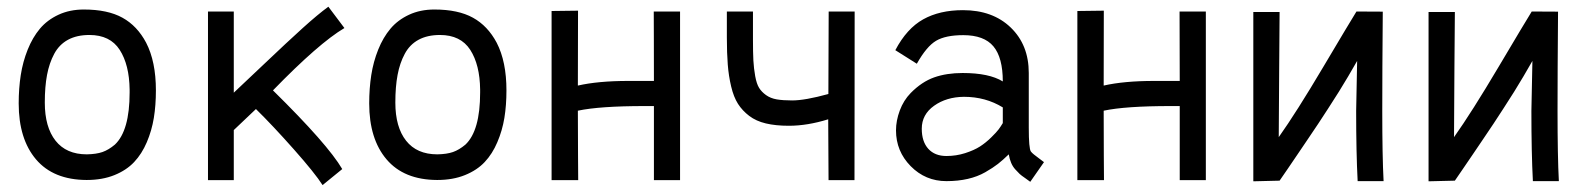

<svg xmlns="http://www.w3.org/2000/svg" viewBox="-20 -532 4698 567"><path d="M319.3 -105Q362.8 -146 362.8 -258.8Q362.8 -258.8 362.8 -267.6Q361.8 -340.8 333.5 -384.8Q305.2 -428.7 244.1 -428.7Q207 -428.7 180.9 -414.6Q154.8 -400.4 140.1 -373Q125.5 -345.7 118.9 -310.8Q112.3 -275.9 112.3 -229Q112.3 -156.7 144 -116.5Q175.8 -76.2 236.3 -76.2Q264.2 -76.7 282.5 -83Q300.8 -89.4 319.3 -105ZM235.4 -0.5Q137.7 -1 86.4 -61.3Q35.2 -121.6 35.2 -226.6Q35.2 -271 41.3 -310.3Q47.4 -349.6 61.8 -385.5Q76.2 -421.4 97.9 -447.3Q119.6 -473.1 152.8 -488.5Q186 -503.9 227.5 -503.9Q297.9 -503.9 341.6 -479.7Q385.3 -455.6 411.6 -405.8Q440.4 -350.1 440.4 -265.1Q440.4 -221.2 434.3 -183.8Q428.2 -146.5 413.6 -112.1Q398.9 -77.6 376.2 -53.5Q353.5 -29.3 317.9 -14.9Q282.2 -0.5 236.3 -0.5Z M786.1 -265.1Q947.8 -106 990.7 -32.7L932.6 14.6Q910.2 -20.5 848.1 -90.6Q786.1 -160.6 735.8 -210L670.4 -147.9V0H594.2V-498H670.4V-258.3Q689.9 -276.4 759.5 -342.5Q829.1 -408.7 874.3 -449.5Q919.4 -490.2 949.7 -512.2L997.1 -449.2Q921.9 -404.8 786.1 -265.1Z M1354.5 -105Q1397.9 -146 1397.9 -258.8Q1397.9 -258.8 1397.9 -267.6Q1397 -340.8 1368.7 -384.8Q1340.3 -428.7 1279.3 -428.7Q1242.2 -428.7 1216.1 -414.6Q1189.9 -400.4 1175.3 -373Q1160.6 -345.7 1154.1 -310.8Q1147.5 -275.9 1147.5 -229Q1147.5 -156.7 1179.2 -116.5Q1210.9 -76.2 1271.5 -76.2Q1299.3 -76.7 1317.6 -83Q1335.9 -89.4 1354.5 -105ZM1270.5 -0.5Q1172.9 -1 1121.6 -61.3Q1070.3 -121.6 1070.3 -226.6Q1070.3 -271 1076.4 -310.3Q1082.5 -349.6 1096.9 -385.5Q1111.3 -421.4 1133.1 -447.3Q1154.8 -473.1 1188 -488.5Q1221.2 -503.9 1262.7 -503.9Q1333 -503.9 1376.7 -479.7Q1420.4 -455.6 1446.8 -405.8Q1475.6 -350.1 1475.6 -265.1Q1475.6 -221.2 1469.5 -183.8Q1463.4 -146.5 1448.7 -112.1Q1434.1 -77.6 1411.4 -53.5Q1388.7 -29.3 1353 -14.9Q1317.4 -0.5 1271.5 -0.5Z M1687 -500.5 1686.5 -279.3Q1746.6 -293 1835.9 -293H1911.1Q1911.1 -366.7 1910.9 -416Q1910.6 -465.3 1910.6 -498H1988.3V0H1911.1V-218.8H1884.3Q1751 -218.8 1686.5 -205.1Q1686.5 -111.3 1687 -72.8Q1687.5 -34.2 1687.5 0H1608.9V-499.5Z M2503.9 -498Q2503.9 -392.6 2503.7 -249Q2503.4 -105.5 2503.4 0H2426.8L2425.8 -179.7Q2364.3 -160.6 2309.6 -160.6Q2270.5 -160.6 2241.7 -167.5Q2212.9 -174.3 2192.6 -189.7Q2172.4 -205.1 2159.4 -225.3Q2146.5 -245.6 2139.2 -276.6Q2131.8 -307.6 2129.2 -341.3Q2126.5 -375 2126.5 -421.4V-498H2203.6V-415.5Q2203.6 -377 2204.8 -353.5Q2206.1 -330.1 2210.2 -307.1Q2214.4 -284.2 2221.7 -272.5Q2229 -260.7 2242.2 -251.2Q2255.4 -241.7 2273.9 -238.5Q2292.5 -235.4 2319.3 -235.4Q2357.4 -235.4 2426.3 -254.4L2427.2 -498Z M2702.1 -151.9Q2702.1 -113.8 2721.4 -92.5Q2740.7 -71.3 2774.9 -71.3Q2803.7 -71.3 2830.3 -79.8Q2856.9 -88.4 2874 -99.4Q2891.1 -110.4 2907 -126Q2922.9 -141.6 2929.2 -150.1Q2935.5 -158.7 2941.4 -168.5V-214.8Q2890.6 -246.1 2826.7 -246.1Q2774.9 -245.6 2738.5 -219.7Q2702.1 -193.8 2702.1 -151.9ZM3018.1 -155.3Q3018.1 -92.8 3024.4 -84.5Q3027.3 -80.6 3033.4 -75.7Q3039.6 -70.8 3049.1 -63.7Q3058.6 -56.6 3063 -53.2L3022.5 4.9Q3019 2 3007.6 -5.9Q2996.1 -13.7 2991.2 -18.3Q2986.3 -22.9 2978.5 -31.5Q2970.7 -40 2966.1 -51Q2961.4 -62 2959 -76.2Q2941.4 -59.1 2927 -47.9Q2912.6 -36.6 2889.6 -23.4Q2866.7 -10.3 2837.9 -3.7Q2809.1 2.9 2774.9 2.9Q2712.9 2.9 2669.4 -41.3Q2626 -85.4 2626 -147Q2626 -175.8 2637.2 -205.8Q2648.4 -235.8 2669.4 -257.3Q2702.1 -290.5 2738.8 -303.5Q2775.4 -316.4 2822.8 -316.4Q2900.9 -316.4 2941.4 -291.5Q2941.4 -361.8 2913.8 -395Q2886.2 -428.2 2824.7 -428.2Q2772.5 -428.2 2744.4 -411.6Q2716.3 -395 2687.5 -343.8L2624 -383.8Q2657.7 -447.8 2706.3 -474.9Q2754.9 -502 2823.7 -502Q2911.6 -502 2964.8 -450.7Q3018.1 -399.4 3018.1 -316.4Z M3239.7 -500.5 3239.3 -279.3Q3299.3 -293 3388.7 -293H3463.9Q3463.9 -366.7 3463.6 -416Q3463.4 -465.3 3463.4 -498H3541V0H3463.9V-218.8H3437Q3303.7 -218.8 3239.3 -205.1Q3239.3 -111.3 3239.7 -72.8Q3240.2 -34.2 3240.2 0H3161.6V-499.5Z M3985.8 -498 4063.5 -497.6Q4062 -317.9 4062 -204.6Q4062 -70.8 4065.9 2.9H3989.3Q3984.9 -80.6 3984.9 -204.6Q3984.9 -204.6 3987.8 -352.1Q3976.1 -331.1 3961.2 -306.2Q3946.3 -281.2 3934.1 -261.5Q3921.9 -241.7 3902.3 -211.7Q3882.8 -181.6 3872.8 -166.5Q3862.8 -151.4 3840.3 -118.2Q3817.9 -85 3812 -76.4Q3806.2 -67.9 3783 -33.7Q3759.8 0.5 3758.8 1.5L3681.2 3.4V-496.6H3758.8Q3758.8 -470.2 3757.6 -331.8Q3756.3 -193.4 3756.3 -127Q3808.6 -200.7 3887.9 -334.5Q3967.3 -468.3 3985.8 -498Z M4503.4 -498 4581.1 -497.6Q4579.6 -317.9 4579.6 -204.6Q4579.6 -70.8 4583.5 2.9H4506.8Q4502.4 -80.6 4502.4 -204.6Q4502.4 -204.6 4505.4 -352.1Q4493.7 -331.1 4478.8 -306.2Q4463.9 -281.2 4451.7 -261.5Q4439.5 -241.7 4419.9 -211.7Q4400.4 -181.6 4390.4 -166.5Q4380.4 -151.4 4357.9 -118.2Q4335.4 -85 4329.6 -76.4Q4323.7 -67.9 4300.5 -33.7Q4277.3 0.5 4276.4 1.5L4198.7 3.4V-496.6H4276.4Q4276.4 -470.2 4275.1 -331.8Q4273.9 -193.4 4273.9 -127Q4326.2 -200.7 4405.5 -334.5Q4484.9 -468.3 4503.4 -498Z"/></svg>

Font: FantasqueSansM Nerd Font
Style: Regular
Weight: 400
Monospace: yes
Designer: Jany Belluz
Version: Version 1.8.0 ; ttfautohint (v1.8.2);Nerd Fonts 3.4.0